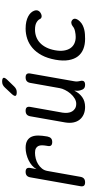

<svg xmlns="http://www.w3.org/2000/svg" viewBox="482 -1308 835 1840"><g transform="rotate(-90 900.0 -387.5)"><path d="M73 10Q50 10 41 -1Q32 -12 36 -35L121 -515Q125 -538 138 -549Q151 -560 174 -560Q197 -560 206 -549Q215 -538 211 -515L200 -456Q213 -480 235 -499Q257 -518 285 -531.5Q313 -545 343.5 -552.5Q374 -560 403 -560Q448 -560 474 -544Q500 -528 511 -501Q522 -474 521.5 -438Q521 -402 514 -362L512 -350Q507 -327 494.5 -316Q482 -305 459 -305Q436 -305 426.5 -316Q417 -327 422 -350L424 -362Q428 -385 428 -404.5Q428 -424 421 -438.5Q414 -453 398.5 -461.5Q383 -470 356 -470Q330 -470 301.5 -463Q273 -456 248.5 -441Q224 -426 205.5 -403.5Q187 -381 182 -350L126 -35Q122 -12 109 -1Q96 10 73 10Z M1008 10Q985 10 973 -1Q961 -12 955 -35Q951 -49 950.5 -64.5Q950 -80 952 -94Q929 -46 890 -18Q851 10 796 10Q756 10 725 -3.5Q694 -17 674 -42Q654 -67 647 -102Q640 -137 647 -180L706 -515Q710 -538 723 -549Q736 -560 759 -560Q782 -560 791 -549Q800 -538 796 -515L741 -206Q737 -180 739.5 -156.5Q742 -133 752.5 -115Q763 -97 781 -86Q799 -75 826 -75Q853 -75 878.5 -91Q904 -107 924 -130.5Q944 -154 958 -182Q972 -210 976 -234L1026 -515Q1030 -538 1043 -549Q1056 -560 1079 -560Q1102 -560 1111 -549Q1120 -538 1116 -515L1042 -95Q1039 -80 1040 -65Q1041 -50 1045 -35Q1050 -12 1040.5 -1Q1031 10 1008 10ZM937 -645Q906 -645 902 -657Q898 -669 921 -694L982 -759Q994 -772 1007.5 -778.5Q1021 -785 1038 -785Q1070 -785 1074.5 -772.5Q1079 -760 1054 -734L991 -669Q979 -657 966 -651Q953 -645 937 -645Z M1248 -274Q1262 -351 1291 -405Q1320 -459 1360 -493.5Q1400 -528 1448 -544Q1496 -560 1546 -560Q1584 -560 1612.5 -553.5Q1641 -547 1662 -536Q1683 -525 1696.5 -511Q1710 -497 1716 -482Q1726 -459 1719 -442Q1712 -425 1694 -415Q1674 -404 1658.5 -407Q1643 -410 1637 -425Q1629 -442 1604.5 -456Q1580 -470 1536 -470Q1500 -470 1467.5 -458Q1435 -446 1409.5 -422Q1384 -398 1366 -362.5Q1348 -327 1339 -279Q1330 -230 1336 -192.5Q1342 -155 1359.5 -130Q1377 -105 1404.5 -92.5Q1432 -80 1466 -80Q1492 -80 1521.5 -86.5Q1551 -93 1568 -108Q1582 -120 1600 -122Q1618 -124 1632 -110Q1638 -104 1640 -96.5Q1642 -89 1640 -80Q1638 -71 1631.5 -60.5Q1625 -50 1613 -38Q1597 -22 1577 -12.5Q1557 -3 1536 2Q1515 7 1492.5 8.5Q1470 10 1448 10Q1393 10 1350.5 -7Q1308 -24 1281 -58.5Q1254 -93 1244.5 -147Q1235 -201 1248 -274Z"/></g></svg>

Font: Maple Mono
Style: Italic
Weight: 400
Italic angle: -10°
Monospace: yes
Designer: subframe7536
Version: Version 7.300